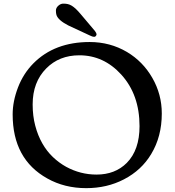

<svg xmlns="http://www.w3.org/2000/svg" viewBox="-20 -1004 942 1036"><path d="M48.3 0ZM48.3 -386.7Q48.3 -457 77.1 -532.2Q106 -607.4 160.2 -662.1Q274.4 -777.3 463.9 -777.3Q573.7 -777.3 665 -723.6Q751 -672.4 801.8 -584Q853 -495.1 853 -391.6Q853 -267.1 795.9 -172.9Q743.7 -85.4 648.4 -36.1Q557.1 11.2 445.3 11.2Q328.1 11.2 235.4 -41Q48.3 -145 48.3 -386.7ZM156.2 -440.4Q156.2 -378.4 170.2 -325.7Q184.1 -272.9 208.3 -230.5Q232.4 -188 265.6 -156.5Q298.8 -125 336.9 -104Q414.1 -62 501 -62Q601.1 -62 664.1 -125Q732.9 -194.8 732.9 -323.2Q732.9 -493.2 634.3 -601.6Q539.6 -705.6 408.2 -705.6Q299.3 -705.6 229.5 -634.8Q156.2 -561 156.2 -440.4ZM487.8 -805.2Q479.5 -805.2 463.9 -813L348.6 -866.7Q294.4 -894.5 284.7 -922.9Q281.7 -932.6 281.7 -947Q281.7 -961.4 294.4 -972.9Q307.1 -984.4 321.5 -984.4Q335.9 -984.4 346.2 -981.9Q356.4 -979.5 367.2 -973.1Q388.2 -960.4 415 -928.2L492.2 -836.9Q501 -824.7 501 -819.3Q501 -814.9 497.6 -810.1Q494.1 -805.2 487.8 -805.2Z"/></svg>

Font: Stoke
Style: Regular
Weight: 400
Designer: Nicole Fally
Foundry: Nicole Fally
Version: Version 1.002